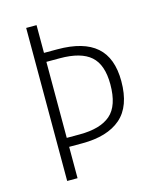

<svg xmlns="http://www.w3.org/2000/svg" viewBox="-105 -757 672 829"><g transform="rotate(-15 231.0 -342.0)"><path d="M198.2 -560.1Q314.9 -560.1 372.1 -510Q429.2 -460 429.2 -356Q429.2 -243.7 369.4 -191.9Q309.6 -140.1 196.8 -140.1H138.2V0H91.8V-684.1H138.2V-560.1ZM195.8 -180.2Q288.6 -180.2 334.2 -219.7Q379.9 -259.3 379.9 -355Q379.9 -442.9 336.2 -481.4Q292.5 -520 198.2 -520H138.2V-180.2Z"/></g></svg>

Font: Fira Sans Compressed ExtraLight
Style: Regular
Weight: 250
Width: 1
Designer: Carrois Corporate & Edenspiekermann AG
Foundry: Carrois Corporate GbR & Edenspiekermann AG
Version: Version 4.203;PS 004.203;hotconv 1.0.88;makeotf.lib2.5.64775